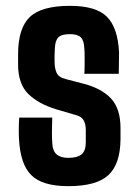

<svg xmlns="http://www.w3.org/2000/svg" viewBox="-20 -629 475 658"><path d="M214 9Q125 9 87 -29Q49 -67 45 -155Q44 -172 44.5 -194.5Q45 -217 46 -226H159Q158 -199 158 -177Q158 -155 159 -141Q160 -112 174 -100Q188 -88 214 -88Q245 -88 259.5 -100Q274 -112 274 -141Q274 -152 274 -162.5Q274 -173 274 -183Q274 -204 266.5 -217Q259 -230 239 -235L174 -254Q111 -273 76.5 -307.5Q42 -342 42 -408Q42 -416 42 -425Q42 -434 42 -443Q42 -532 82 -570.5Q122 -609 220 -609Q309 -609 346.5 -571.5Q384 -534 388 -449Q388 -431 387.5 -408Q387 -385 387 -376H269Q270 -387 270 -404Q270 -421 270 -438Q270 -455 269 -463Q268 -490 257 -501Q246 -512 220 -512Q191 -512 180 -501Q169 -490 168 -463Q167 -450 167 -440Q167 -430 167 -419Q167 -395 174 -379.5Q181 -364 205 -358L263 -343Q327 -327 360 -292Q393 -257 393 -190Q393 -181 393 -170.5Q393 -160 393 -151Q392 -66 351 -28.5Q310 9 214 9Z"/></svg>

Font: Big Shoulders Display ExtraBold
Style: Regular
Weight: 800
Designer: Patric King
Foundry: XO Type Co
Version: Version 1.000; ttfautohint (v1.8.2)